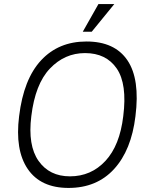

<svg xmlns="http://www.w3.org/2000/svg" viewBox="-20 -914 716 944"><path d="M464 -894H542L431 -758H387ZM74 -343Q96 -525 182 -617.5Q268 -710 405 -710Q544 -710 606.5 -617.5Q669 -525 646 -343Q626 -176 541 -83Q456 10 317 10Q180 10 116.5 -83Q53 -176 74 -343ZM324 -47Q428 -47 498.5 -123Q569 -199 586 -343Q606 -501 554 -577Q502 -653 398 -653Q298 -653 225.5 -577Q153 -501 134 -343Q116 -199 169.5 -123Q223 -47 324 -47Z"/></svg>

Font: Haskoy Light
Style: Italic
Weight: 300
Designer: Ertekin Erdin
Foundry: Ertekin Erdin
Version: Version 2.000; ttfautohint (v1.8.4.7-5d5b)